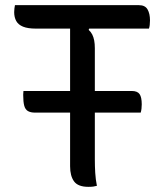

<svg xmlns="http://www.w3.org/2000/svg" viewBox="-20 -720 640 745"><path d="M71 -367H491Q513 -367 521.5 -355Q530 -343 530 -315Q530 -306 529 -298Q528 -290 526 -283H116Q99 -283 88.5 -289Q78 -295 74 -310Q70 -325 70 -352Q70 -356 70.5 -360.5Q71 -365 71 -367ZM38 -700H519Q543 -700 552.5 -683.5Q562 -667 562 -641Q562 -631 561 -623Q560 -615 558 -609H119Q88 -609 69.5 -616.5Q51 -624 43 -638.5Q35 -653 35 -673Q35 -681 36 -687.5Q37 -694 38 -700ZM356 1Q349 3 341.5 4Q334 5 323 5Q283 5 267.5 -16Q252 -37 252 -75Q252 -145 252 -214.5Q252 -284 252 -353.5Q252 -423 252 -492.5Q252 -562 252 -633H336L324 -604Q333 -596 338 -586Q343 -576 345.5 -563Q348 -550 348 -533Q348 -465 348 -393.5Q348 -322 348 -249Q348 -176 348 -101Q348 -75 349.5 -49.5Q351 -24 356 1Z"/></svg>

Font: Recursive Casual
Style: Regular
Weight: 400
Version: Version 1.047